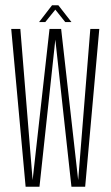

<svg xmlns="http://www.w3.org/2000/svg" viewBox="-20 -707 422 727"><path d="M77 0 22.5 -597.5H57L103.5 -25L167.5 -597.5H211.5L276 -25L322 -597.5H356L302.5 0H250.5L189.5 -557L129.5 0ZM128 -623.5 177 -687H201L250.5 -623.5H227L189.5 -670.5L151.5 -623.5Z"/></svg>

Font: Anybody Condensed ExtraLight
Style: Regular
Weight: 200
Width: 3
Designer: Tyler Finck
Foundry: Etcetera Type Company
Version: Version 1.010; ttfautohint (v1.8.3) -l 8 -r 50 -G 200 -x 14 